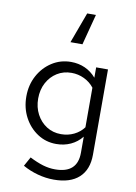

<svg xmlns="http://www.w3.org/2000/svg" viewBox="-107 -865 814 1151"><g transform="rotate(10 300.0 -289.0)"><path d="M303 219Q254 219 204.5 205.5Q155 192 113 168L144 112Q189 135 226 146Q263 157 300 157Q436 157 436 32V-66Q408 -31 368 -12.5Q328 6 280 6Q217 6 166 -27.5Q115 -61 85 -117.5Q55 -174 55 -244Q55 -314 85.5 -370.5Q116 -427 168 -460.5Q220 -494 284 -494Q330 -494 369 -476.5Q408 -459 437 -425V-488H509V31Q509 122 456 170.5Q403 219 303 219ZM298 -57Q341 -57 377 -74.5Q413 -92 436 -123V-364Q412 -395 375.5 -412.5Q339 -430 298 -430Q249 -430 210.5 -406Q172 -382 149.5 -340Q127 -298 127 -244Q127 -191 149.5 -148.5Q172 -106 210.5 -81.5Q249 -57 298 -57ZM381 -797 332 -610H259L328 -797Z"/></g></svg>

Font: Red Hat Mono VF Light
Style: Regular
Weight: 300
Monospace: yes
Designer: Pentagram, MCKL
Foundry: Pentagram, MCKL
Version: Version 1.023